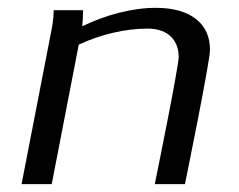

<svg xmlns="http://www.w3.org/2000/svg" viewBox="-20 -470 610 490"><path d="M35 0H112L181 -356C236 -382 299 -397 357 -397C411 -397 436 -365 436 -325C436 -298 375 0 375 0H452C452 0 516 -313 516 -343C516 -410 466 -450 378 -450C315 -450 248 -431 190 -403C191 -417 192 -430 192 -444H117C117 -425 114 -405 110 -386Z"/></svg>

Font: KpSans
Style: Italic
Weight: 400
Italic angle: -11°
Version: Version 0.66